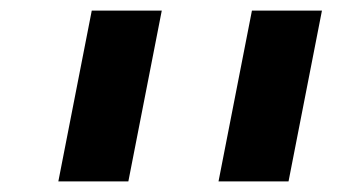

<svg xmlns="http://www.w3.org/2000/svg" viewBox="-20 -626 644 362"><path d="M90 -284 153 -606H285L222 -284ZM392 -284 455 -606H587L524 -284Z"/></svg>

Font: Libra Sans
Style: Bold Italic
Weight: 700
Italic angle: -12°
Foundry: Context Ltd
Version: Version 1.002